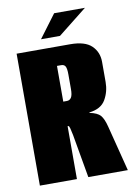

<svg xmlns="http://www.w3.org/2000/svg" viewBox="-84 -792 592 847"><g transform="rotate(-10 212.0 -369.0)"><path d="M25 0V-591H265Q331 -591 360.5 -562.5Q390 -534 390 -490V-400Q390 -357 369.5 -321.5Q349 -286 296 -280V-278Q331 -271 344.5 -255.5Q358 -240 367 -204L419 0H242L208 -194Q204 -214 201 -225.5Q198 -237 194 -237H191V0ZM191 -347H207Q220 -347 227 -358Q234 -369 234 -396V-461Q234 -488 228.5 -497.5Q223 -507 210 -507H191ZM142 -635 219 -738H357L227 -635Z"/></g></svg>

Font: Alumni Sans Thin Black
Style: Regular
Weight: 900
Version: Version 1.018